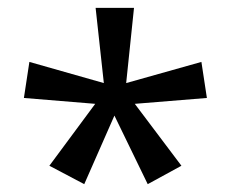

<svg xmlns="http://www.w3.org/2000/svg" viewBox="-20 -780 591 490"><path d="M322 -760 302 -568 494 -622 508 -530 324 -515 443 -357 357 -310 272 -485 195 -310 106 -357 223 -515 41 -530 55 -622 245 -568 224 -760Z"/></svg>

Font: Noto Sans Anatolian Hieroglyphs
Style: Regular
Weight: 400
Designer: Monotype Design Team
Foundry: Monotype Imaging Inc.
Version: Version 2.001; ttfautohint (v1.8.4.7-5d5b)